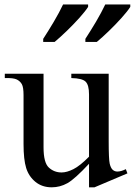

<svg xmlns="http://www.w3.org/2000/svg" viewBox="-20 -804 590 840"><path d="M455.5 -481.5V-189.5Q455.5 -106.5 460 -87.8Q464.5 -69 473 -61.2Q481.5 -53.5 493.5 -53.5Q510 -53.5 530.5 -64L537.5 -45.5L393.5 15.5H369.5V-87.5Q307 -20.5 274.8 -2.5Q242.5 15.5 206 15.5Q164.5 15.5 135.2 -8.2Q106 -32 94.5 -69Q83 -106 83 -173.5V-388Q83 -422.5 75.5 -435.8Q68 -449 53.5 -456.2Q39 -463.5 1 -462.5V-481.5H170.5V-159.5Q170.5 -92 193.8 -70.8Q217 -49.5 249.5 -49.5Q272.5 -49.5 301.2 -64Q330 -78.5 369.5 -118.5V-391Q369.5 -432 354.5 -446.8Q339.5 -461.5 292 -462.5V-481.5ZM169 -620.5V-634Q179.5 -650.5 191.5 -669.5Q203.5 -688.5 215.2 -708.5Q227 -728.5 237.5 -748Q248 -767.5 256 -784.5H365.5V-774Q360 -765 350.2 -752.8Q340.5 -740.5 328 -726.5Q315.5 -712.5 301.2 -697.8Q287 -683 272.5 -669Q258 -655 244.2 -642.5Q230.5 -630 219 -620.5ZM353.5 -620.5V-634Q364 -650.5 376 -669.5Q388 -688.5 399.8 -708.5Q411.5 -728.5 422 -748Q432.5 -767.5 440.5 -784.5H550V-774Q544.5 -765 534.8 -752.8Q525 -740.5 512.5 -726.5Q500 -712.5 485.8 -697.8Q471.5 -683 457 -669Q442.5 -655 428.8 -642.5Q415 -630 403.5 -620.5Z"/></svg>

Font: MM Phetkon
Style: Regular
Weight: 400
Designer: Khon Soe Zaw Thu
Version: Version 1.00 July 15, 2016, initial release